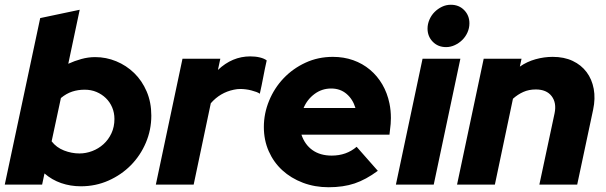

<svg xmlns="http://www.w3.org/2000/svg" viewBox="-27 -776 2547 807"><path d="M609 -290Q609 -230 586 -176Q563 -122 523 -81.5Q483 -41 429 -17Q375 7 313 7Q269 7 230 -6.5Q191 -20 160 -47Q158 -35 155 -23.5Q152 -12 150 0H-7Q31 -176 67.5 -350Q104 -524 142 -700Q184 -709 225 -717.5Q266 -726 308 -735Q296 -678 284 -621.5Q272 -565 260 -508Q286 -520 315 -528Q344 -536 373 -536Q419 -536 461.5 -518.5Q504 -501 537 -469Q570 -437 589.5 -391.5Q609 -346 609 -290ZM329 -399Q301 -399 276.5 -391Q252 -383 229 -364Q219 -318 209.5 -273Q200 -228 190 -182Q210 -156 242 -143.5Q274 -131 307 -131Q334 -131 360.5 -141Q387 -151 408 -170Q429 -189 441.5 -216Q454 -243 454 -276Q454 -302 444.5 -324.5Q435 -347 418 -363.5Q401 -380 378.5 -389.5Q356 -399 329 -399Z M628 0Q656 -133 684 -264.5Q712 -396 740 -529H899Q897 -517 894 -505.5Q891 -494 889 -482Q949 -539 1025 -539Q1047 -539 1065.5 -534.5Q1084 -530 1094 -522Q1086 -487 1079.5 -452Q1073 -417 1065 -382Q1060 -386 1050.5 -389.5Q1041 -393 1029.5 -396Q1018 -399 1006 -400.5Q994 -402 984 -402Q969 -402 956 -399Q898 -387 859 -342L787 0Z M1561 -58Q1511 -21 1463.5 -5Q1416 11 1354 11Q1296 11 1246 -8Q1196 -27 1159.5 -60.5Q1123 -94 1102.5 -140.5Q1082 -187 1082 -242Q1082 -299 1104 -352.5Q1126 -406 1165 -447Q1204 -488 1257 -512.5Q1310 -537 1372 -537Q1418 -537 1457.5 -523Q1497 -509 1528 -483Q1559 -457 1580 -421Q1601 -385 1610 -341Q1616 -312 1616 -280Q1616 -269 1615 -255Q1614 -241 1610 -210H1240Q1254 -168 1286.5 -145Q1319 -122 1367 -122Q1429 -122 1472 -159Q1495 -133 1516.5 -108.5Q1538 -84 1561 -58ZM1365 -404Q1326 -404 1295 -381Q1264 -358 1249 -322H1467Q1456 -359 1429.5 -381.5Q1403 -404 1365 -404Z M1848 -578Q1814 -578 1792 -600.5Q1770 -623 1770 -656Q1770 -675 1778 -693.5Q1786 -712 1799.5 -725.5Q1813 -739 1830.5 -747.5Q1848 -756 1868 -756Q1902 -756 1924 -733.5Q1946 -711 1946 -678Q1946 -658 1938 -640Q1930 -622 1916.5 -608.5Q1903 -595 1885 -586.5Q1867 -578 1848 -578ZM1908 -529Q1880 -396 1852 -264.5Q1824 -133 1796 0H1637Q1665 -133 1693 -264.5Q1721 -396 1749 -529Z M1894 0Q1922 -133 1950 -264.5Q1978 -396 2006 -529H2165Q2163 -521 2161.5 -512.5Q2160 -504 2158 -496Q2188 -517 2224 -527Q2260 -537 2296 -537Q2344 -537 2380 -520Q2416 -503 2438.5 -473Q2461 -443 2468.5 -402.5Q2476 -362 2466 -315Q2449 -236 2432.5 -157.5Q2416 -79 2399 0H2240Q2256 -75 2272 -150Q2288 -225 2304 -300Q2313 -344 2291.5 -372Q2270 -400 2225 -400Q2196 -400 2172.5 -389.5Q2149 -379 2129 -361Q2110 -270 2091 -180.5Q2072 -91 2053 0Z"/></svg>

Font: Rosa Sans Black
Style: Italic
Weight: 900
Italic angle: -12°
Designer: Pentagram / MCKL
Foundry: Pentagram / MCKL
Version: Version 1.005;September 16, 2019;FontCreator 11.5.0.2425 64-